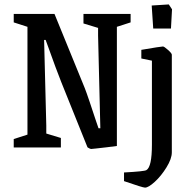

<svg xmlns="http://www.w3.org/2000/svg" viewBox="-20 -666 856 867"><path d="M671.9 -537.1 665 -641.1 742.2 -646 756.8 -624 752 -537.1ZM391.1 6.8Q389.2 6.8 385.3 4.9Q381.3 2.9 377.9 1L375 -1L256.8 -294.9Q247.6 -317.9 229.7 -365.7Q211.9 -413.6 199.2 -449.7L186 -485.8H179.2L189 -99.1V-63L254.9 -43V0H42V-38.1L104 -58.1V-544.9L42 -564.9V-603H226.1L362.8 -268.1Q369.1 -252.4 384.5 -207Q399.9 -161.6 412.1 -124L424.8 -86.9H433.1L422.9 -504.9V-540L356.9 -560.1V-603H569.8V-564.9L507.8 -544.9V-6.8Q491.2 -4.4 462.4 -1Q433.6 2.4 413.1 4.6Q392.6 6.8 391.1 6.8ZM634.8 181.2Q624.5 181.2 540 151.9V112.8Q633.3 107.9 641.1 102.1Q666 87.9 666 -13.2V-392.1L618.2 -401.9V-440.9Q707 -456.1 715.8 -456.1Q721.2 -456.1 738.5 -440.7Q755.9 -425.3 755.9 -418.9V22Q755.9 50.8 731.9 89.6Q708 128.4 679.2 154.8Q650.4 181.2 634.8 181.2Z"/></svg>

Font: Grenze
Style: Regular
Weight: 400
Designer: Renata Polastri
Foundry: Omnibus-Type
Version: Version 1.002;PS 001.002;hotconv 1.0.88;makeotf.lib2.5.64775